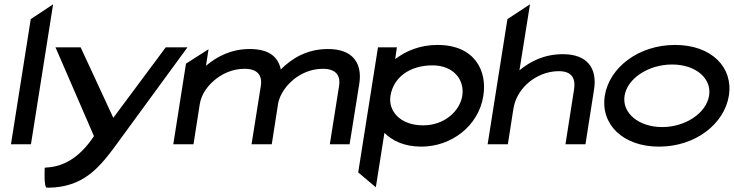

<svg xmlns="http://www.w3.org/2000/svg" viewBox="-20 -671 3413 893"><path d="M31 0H124L227 -651L123 -582Z M238 -451 417 -38C348 67 270 104 198 108C198 108 188 109 188 109C188 109 183 202 198 202H208C365 199 438 112 509 18L852 -451H751L507 -123L355 -451Z M786 0H880L909 -186C917 -237 950 -277 986 -305C1019 -330 1063 -351 1118 -351C1178 -351 1201 -320 1193 -271L1150 0H1244L1273 -186C1277 -212 1289 -236 1303 -256C1316 -275 1333 -291 1350 -305C1383 -330 1427 -351 1482 -351C1542 -351 1565 -320 1557 -271L1514 0H1606L1651 -281C1666 -376 1622 -443 1506 -443C1407 -443 1337 -399 1286 -348C1274 -407 1230 -443 1142 -443C1056 -443 990 -409 938 -365L950 -442L845 -375Z M1646 131 1728 200 1768 -53C1804 -17 1859 11 1940 11C2078 11 2206 -84 2228 -225C2247 -343 2187 -462 2015 -462C1933 -462 1868 -434 1818 -396L1826 -451H1738ZM1796 -225C1809 -308 1882 -367 1992 -367C2088 -367 2142 -301 2130 -225C2119 -156 2049 -88 1948 -88C1840 -88 1785 -156 1796 -225Z M2248 0H2342L2368 -166C2377 -220 2407 -262 2443 -291C2476 -317 2523 -340 2579 -340C2639 -340 2658 -307 2650 -255L2610 0H2703L2743 -255C2758 -351 2714 -419 2598 -419C2512 -419 2447 -386 2396 -344L2445 -651L2340 -582Z M2793 -226C2772 -95 2875 11 3045 11C3215 11 3349 -95 3370 -226C3391 -357 3290 -462 3120 -462C2950 -462 2814 -357 2793 -226ZM2885 -226C2898 -307 2997 -371 3106 -371C3215 -371 3291 -307 3278 -226C3265 -145 3168 -80 3060 -80C2951 -80 2872 -145 2885 -226Z"/></svg>

Font: Charger Pro
Style: ExBdSuExtObl
Weight: 400
Designer: Jasper
Foundry: Cannot Into Space Fonts
Version: Version 1.09